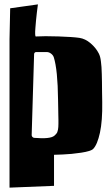

<svg xmlns="http://www.w3.org/2000/svg" viewBox="-20 -860 514 885"><path d="M451.2 -389.2Q452.6 -303.2 440.7 -248.3Q428.7 -193.4 409.7 -173.8Q399.4 -163.1 354.2 -156.2Q309.1 -149.4 269 -147.9L229 -146.5V-3.4L23.9 4.9V-680.2L26.9 -821.8L154.8 -839.8Q154.3 -835.4 153.3 -828.4Q152.3 -821.3 149.9 -801.8Q147.5 -782.2 146 -765.1Q144.5 -748 143.1 -730.5Q141.6 -712.9 142.1 -702.4Q142.6 -691.9 145 -691.9Q183.1 -694.3 249.3 -692.1Q315.4 -689.9 345.7 -685.5Q373 -681.6 397.7 -660.4Q422.4 -639.2 435.5 -613.3Q439 -606.4 441.4 -597.7Q443.8 -588.9 445.3 -575.7Q446.8 -562.5 447.8 -550.8Q448.7 -539.1 449.2 -518.1Q449.7 -497.1 450 -481.9Q450.2 -466.8 450.4 -437.7Q450.7 -408.7 451.2 -389.2ZM230.5 -234.4Q234.4 -237.8 236.8 -240.5Q239.3 -243.2 241.5 -246.1Q243.7 -249 244.9 -253.7Q246.1 -258.3 247.3 -262.5Q248.5 -266.6 248.8 -274.7Q249 -282.7 249.3 -289.3Q249.5 -295.9 249.3 -308.8Q249 -321.8 248.8 -332.8Q248.5 -343.8 248.3 -363.3Q248 -382.8 247.6 -399.9Q246.1 -538.1 228 -595.7Q224.6 -606 215.1 -613Q205.6 -620.1 195.3 -620.1H194.8H146.5Q142.6 -620.1 139.9 -617.2Q137.2 -614.3 137.2 -610.8L126 -237.8V-237.3Q126 -232.4 129.4 -228.8Q132.8 -225.1 137.7 -224.6Q211.4 -218.3 230.5 -234.4Z"/></svg>

Font: Some Time Later
Style: Regular
Weight: 400
Version: Version 003.300